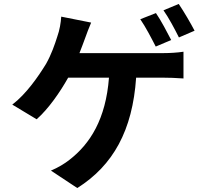

<svg xmlns="http://www.w3.org/2000/svg" viewBox="-20 -873 1040 969"><path d="M962 -718C944 -753 908 -815 882 -853L805 -821C832 -783 862 -726 883 -684L962 -718ZM844 -671C825 -708 792 -771 767 -807L688 -776C715 -737 745 -679 766 -638L844 -671ZM667 -481H804C827 -481 869 -480 906 -477V-612C874 -607 834 -605 808 -605H381C392 -632 401 -658 409 -679C417 -701 429 -734 440 -759L289 -789C287 -758 281 -721 269 -688C257 -650 239 -597 212 -550C174 -488 113 -399 42 -345L165 -271C225 -324 283 -408 324 -481H530C514 -272 435 -147 330 -66C306 -47 273 -27 237 -12L370 76C551 -38 649 -215 667 -481Z"/></svg>

Font: Glow Sans SC Normal
Style: Bold
Weight: 700
Designer: Ryoko NISHIZUKA (kana, bopomofo & ideographs); Paul D. Hunt (Latin, Greek & Cyrillic); Sandoll Communications, Soo-young
Version: Version 0.93